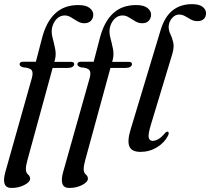

<svg xmlns="http://www.w3.org/2000/svg" viewBox="-35 -742 1040 950"><path d="M62 -424Q62 -436.5 79.5 -436.5H142.5L173 -553.5Q193.5 -633.5 237.8 -675.2Q282 -717 352.5 -717Q390 -717 408.2 -702.8Q426.5 -688.5 426.5 -670Q426.5 -651 414.8 -639Q403 -627 382.5 -627Q364.5 -627 348.2 -636.8Q332 -646.5 316.8 -656Q301.5 -665.5 285.5 -665.5Q262 -665.5 245.2 -648.2Q228.5 -631 222.5 -604.5Q218 -582.5 225 -555.8Q232 -529 237.8 -500.8Q243.5 -472.5 237 -447L234 -436H315Q332 -436 332 -425Q332 -416.5 323.5 -411.2Q315 -406 301.5 -406H225.5L102 45.5Q93 77 93 94.5Q93 112.5 103.5 121.2Q114 130 114 142Q114 158.5 85.8 173.2Q57.5 188 21.5 188Q-30.5 188 -8.5 109L122.5 -355.5Q130 -382.5 121.8 -394.5Q113.5 -406.5 78.5 -409Q68.5 -412.5 65.2 -416.2Q62 -420 62 -424ZM348 -424Q348 -436.5 365.5 -436.5H428.5L459 -553.5Q479.5 -633.5 523.8 -675.2Q568 -717 638.5 -717Q676 -717 694.2 -702.8Q712.5 -688.5 712.5 -670Q712.5 -651 700.8 -639Q689 -627 668.5 -627Q650.5 -627 634.2 -636.8Q618 -646.5 602.8 -656Q587.5 -665.5 571.5 -665.5Q548 -665.5 531.2 -648.2Q514.5 -631 508.5 -604.5Q504 -582.5 511 -555.8Q518 -529 523.8 -500.8Q529.5 -472.5 523 -447L520 -436H601Q618 -436 618 -425Q618 -416.5 609.5 -411.2Q601 -406 587.5 -406H511.5L388 45.5Q379 77 379 94.5Q379 112.5 389.5 121.2Q400 130 400 142Q400 158.5 371.8 173.2Q343.5 188 307.5 188Q255.5 188 277.5 109L408.5 -355.5Q416 -382.5 407.8 -394.5Q399.5 -406.5 364.5 -409Q354.5 -412.5 351.2 -416.2Q348 -420 348 -424ZM915.5 -721.5Q951 -721.5 967.8 -708Q984.5 -694.5 984.5 -676.5Q984.5 -659 973.5 -648.2Q962.5 -637.5 942 -637.5Q924 -637.5 909.5 -645.5Q895 -653.5 881 -661.8Q867 -670 851 -670Q831 -670 815.8 -651.8Q800.5 -633.5 799.5 -610.5Q799 -592 807.8 -574Q816.5 -556 822 -533Q827.5 -510 818 -476.5L711 -123Q697 -76 701 -60.5Q705 -45 720.5 -45Q733.5 -45 749 -54Q764.5 -63 781.5 -83.5Q789.5 -92 795 -90.5Q804 -87.5 796.5 -71Q779 -36 741.8 -13.2Q704.5 9.5 660 9.5Q616.5 9.5 605.2 -17.5Q594 -44.5 611 -100.5L760 -594Q780 -659.5 819 -690.5Q858 -721.5 915.5 -721.5Z"/></svg>

Font: Fraunces 72pt S000
Style: Italic
Weight: 400
Italic angle: -16°
Version: Version 1.000; ttfautohint (v1.8.3)